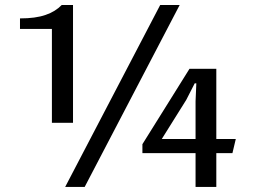

<svg xmlns="http://www.w3.org/2000/svg" viewBox="-20 -735 1020 755"><path d="M609.9 -715.3H686.5L313 0H236.3ZM184.1 -252V-621.1H58.6V-662.6Q89.4 -662.6 114.3 -666Q139.2 -669.4 159.2 -676.3Q179.2 -683.1 194.8 -692.9Q210.4 -702.6 222.7 -715.3H267.1V-252ZM540 -168 725.1 -464.4H830.6V-188.5H907.2L894 -132.8H830.6V0H749V-132.8H540ZM749 -188.5V-336.9L752 -407.2H745.6L712.4 -342.3L616.2 -188.5Z"/></svg>

Font: Proza Libre
Style: Regular
Weight: 400
Designer: Jasper de Waard
Foundry: Jasper de Waard
Version: Version 1.000; ttfautohint (v1.4.1.8-43bc)